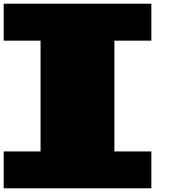

<svg xmlns="http://www.w3.org/2000/svg" viewBox="-20 -1020 1040 1040"><path d="M0 0V-199.7H199.7V-799.8H0V-1000H799.8V-799.8H599.6V-199.7H799.8V0Z"/></svg>

Font: 8-bit HUD
Style: Regular
Weight: 400
Designer: lSPl
Foundry: https://fontstruct.com
Version: Version 1.0